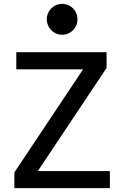

<svg xmlns="http://www.w3.org/2000/svg" viewBox="-20 -969 640 989"><path d="M54 0H546V-88H175L529 -619V-700H64V-612H408L54 -81ZM221 -869C221 -826 256 -790 300 -790C345 -790 379 -826 379 -869C379 -914 345 -949 300 -949C256 -949 221 -914 221 -869Z"/></svg>

Font: CommitMono
Style: 500Regular
Weight: 500
Monospace: yes
Designer: Eigil Nikolajsen
Foundry: Eigil Nikolajsen
Version: Version 1.143